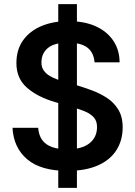

<svg xmlns="http://www.w3.org/2000/svg" viewBox="-20 -820 658 936"><path d="M441 -516Q437 -564 406 -588Q375 -612 310 -612Q245 -612 213.5 -586Q182 -560 182 -515Q182 -492 193.5 -476Q205 -460 223 -449.5Q241 -439 261 -432Q281 -425 298 -420L362 -402Q391 -393 428 -379.5Q465 -366 499.5 -344Q534 -322 556 -287Q578 -252 578 -199Q578 -136 547.5 -88Q517 -40 457 -13.5Q397 13 308 13Q179 13 112.5 -43.5Q46 -100 41 -197H166Q169 -160 186 -137Q203 -114 234 -103Q265 -92 308 -92Q378 -92 415.5 -121Q453 -150 453 -201Q453 -230 437.5 -247.5Q422 -265 395 -276.5Q368 -288 334 -297L253 -321Q165 -346 112.5 -391.5Q60 -437 60 -512Q60 -578 92.5 -623.5Q125 -669 182 -693Q239 -717 313 -717Q392 -717 447.5 -691.5Q503 -666 533 -620.5Q563 -575 563 -516ZM355 96H264V-800H355Z"/></svg>

Font: 42dot Sans Light
Style: Bold
Weight: 700
Version: Version 1.000